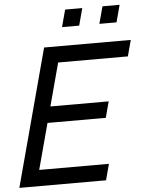

<svg xmlns="http://www.w3.org/2000/svg" viewBox="-112 -956 768 1004"><g transform="rotate(-5 272.0 -454.0)"><path d="M244 -818H334L358.1 -908H268.1ZM440 -818H530L554.1 -908H464.1ZM-51.6 0H403.4L426 -84.5H60L124.6 -325.5H430.6L453.2 -410H147.2L207.6 -635.5H573.6L596.3 -720H141.3Z"/></g></svg>

Font: Manrope
Style: MediumItalic
Weight: 500
Italic angle: -15°
Designer: Mikhail Sharanda
Foundry: Mikhail Sharanda
Version: Version 4.502;hotconv 1.0.109;makeotfexe 2.5.65596